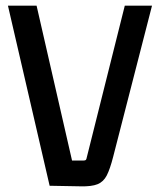

<svg xmlns="http://www.w3.org/2000/svg" viewBox="-20 -655 563 677"><path d="M379 -102Q368 -59 356.5 -36.5Q345 -14 324 -5.5Q303 3 264 2L155 0L8 -635H109L234 -89H275Q281 -89 283 -91.5Q285 -94 286 -100L420 -635H516Z"/></svg>

Font: Gemunu Libre ExtraLight SemiBold
Style: Regular
Weight: 600
Version: Version 1.100